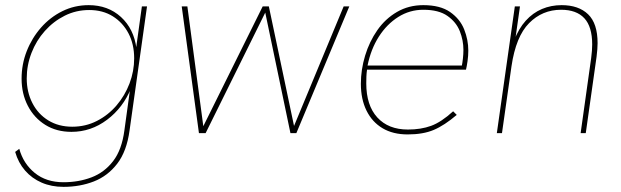

<svg xmlns="http://www.w3.org/2000/svg" viewBox="-20 -518 2417 747"><path d="M227 209Q180 209 142 192.5Q104 176 77.5 145.5Q51 115 39 73L55 61Q71 119 115.5 155Q160 191 227 191Q286 191 336 172Q386 153 420 109Q454 65 464 -11L487 -178L490 -175Q459 -99 396.5 -52Q334 -5 258 -5Q200 -5 156.5 -32Q113 -59 88.5 -106Q64 -153 64 -212Q64 -268 84 -319Q104 -370 139.5 -410.5Q175 -451 222.5 -474.5Q270 -498 325 -498Q400 -498 450.5 -452Q501 -406 511 -329L509 -327L532 -493H552L484 -10Q473 71 436 119Q399 167 345 188Q291 209 227 209ZM261 -25Q313 -25 357 -47.5Q401 -70 433.5 -108Q466 -146 484 -193.5Q502 -241 502 -291Q502 -346 480 -388Q458 -430 419 -454.5Q380 -479 327 -479Q276 -479 232 -457Q188 -435 154.5 -397.5Q121 -360 102.5 -312Q84 -264 84 -213Q84 -160 106 -117Q128 -74 168 -49.5Q208 -25 261 -25Z M754 0 687 -493H709L771 -27L1002 -493H1026L1124 -28L1317 -493H1339L1133 0H1110L1012 -469L780 0Z M1566 5Q1509 5 1468.5 -19Q1428 -43 1406 -87.5Q1384 -132 1384 -192Q1384 -247 1400.5 -301.5Q1417 -356 1448 -400.5Q1479 -445 1524.5 -471.5Q1570 -498 1627 -498Q1693 -498 1731.5 -471Q1770 -444 1786 -403.5Q1802 -363 1802 -321Q1802 -301 1799 -280Q1796 -259 1793 -247H1408Q1406 -233 1405.5 -220Q1405 -207 1405 -194Q1405 -108 1448 -61Q1491 -14 1567 -14Q1618 -14 1657.5 -28.5Q1697 -43 1743 -85L1757 -71Q1709 -30 1667.5 -12.5Q1626 5 1566 5ZM1776 -258Q1779 -272 1781 -290Q1783 -308 1783 -324Q1783 -361 1769 -396.5Q1755 -432 1721 -456Q1687 -480 1627 -480Q1574 -480 1529.5 -452Q1485 -424 1454 -375.5Q1423 -327 1410 -263H1783Z M1913 0 1983 -493H2003L1984 -359L1980 -360Q1998 -407 2025.5 -437.5Q2053 -468 2088.5 -483Q2124 -498 2165 -498Q2231 -498 2268 -462.5Q2305 -427 2305 -350Q2305 -340 2304 -326.5Q2303 -313 2301 -297L2259 0H2239L2280 -292Q2282 -306 2283 -320.5Q2284 -335 2284 -345Q2284 -414 2253.5 -447Q2223 -480 2163 -480Q2090 -480 2038.5 -428Q1987 -376 1970 -260L1933 0Z"/></svg>

Font: Hanken Grotesk Thin
Style: Italic
Weight: 250
Italic angle: -8°
Designer: Alfredo Marco Pradil
Foundry: Hanken Design Co.
Version: Version 3.013